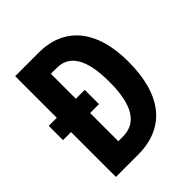

<svg xmlns="http://www.w3.org/2000/svg" viewBox="-198 -838 962 962"><g transform="rotate(-45 283.5 -357.0)"><path d="M235 -714H67V-419H10V-318H67V0H222C419 0 520 -131 520 -365C520 -593 411 -714 235 -714ZM243 -596C332 -596 381 -525 381 -360C381 -198 333 -118 234 -118H202V-318H265V-419H202V-596Z"/></g></svg>

Font: Noto Sans Gurmukhi UI ExtraCondensed
Style: Bold
Weight: 700
Width: 2
Designer: Jelle Bosma - Monotype Design Team
Foundry: Monotype Imaging Inc.
Version: Version 2.004